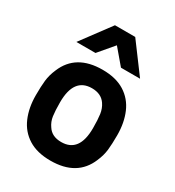

<svg xmlns="http://www.w3.org/2000/svg" viewBox="-189 -892 930 1018"><g transform="rotate(30 276.5 -383.5)"><path d="M276 13Q194 13 140.5 -20.5Q87 -54 61.5 -113.5Q36 -173 36 -249Q36 -303 40 -339.5Q44 -376 61 -415Q114 -543 276 -543Q358 -543 411.5 -509.5Q465 -476 490.5 -416.5Q516 -357 516 -281Q516 -227 512 -190.5Q508 -154 491 -115Q438 13 276 13ZM276 -101Q386 -101 386 -249Q386 -301 381.5 -333Q377 -365 360 -390Q333 -430 276 -430Q166 -430 166 -281Q166 -229 170.5 -197.5Q175 -166 193 -141Q219 -101 276 -101ZM471 -601H354L276 -693L198 -601H81L214 -780H338Z"/></g></svg>

Font: Tanohe Sans SemiBold
Style: Regular
Weight: 600
Designer: Village Type and Design LLC & Cristiano Sobral
Foundry: Cooper Hewitt Smithsonian Design Museum
Version: Version 1.00;September 29, 2021;FontCreator 13.0.0.2655 64-b